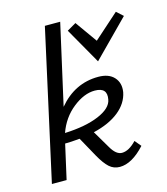

<svg xmlns="http://www.w3.org/2000/svg" viewBox="-108 -795 767 883"><g transform="rotate(-15 275.5 -353.0)"><path d="M380 -55Q413 -55 449 -93L474 -63Q412 5 354 5Q325 5 304 -14Q283 -33 260 -74L208 -168Q164 -164 138 -164L101 0H31L188 -711H261L175 -329Q252 -421 364 -421Q414 -421 439 -393.5Q464 -366 457 -323Q447 -272 401 -235Q355 -198 279 -180L328 -97Q352 -55 380 -55ZM551 -661 382 -490 284 -662 327 -687 401 -583 520 -689ZM332 -364Q281 -364 227.5 -321.5Q174 -279 150 -211Q249 -215 312 -241.5Q375 -268 382 -308Q393 -364 332 -364Z"/></g></svg>

Font: EauTest Medium
Style: Italic
Weight: 500
Italic angle: -12°
Designer: Christian Thalmann (Catharsis Fonts)
Version: Version 0.001;PS 000.001;hotconv 1.0.88;makeotf.lib2.5.64775